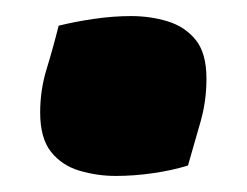

<svg xmlns="http://www.w3.org/2000/svg" viewBox="-20 -208 307 239"><path d="M214 -2Q195 4 171 7.5Q147 11 124 11Q101 11 79 4.5Q57 -2 43.5 -19Q30 -36 30 -68Q30 -96 38 -122Q46 -148 53 -176Q73 -181 97 -184.5Q121 -188 143 -188Q167 -188 188.5 -181.5Q210 -175 223.5 -158.5Q237 -142 237 -110Q237 -82 229.5 -56Q222 -30 214 -2Z"/></svg>

Font: Merienda Black
Style: Regular
Weight: 900
Designer: Eduardo Rodriguez Tunni
Foundry: Eduardo Rodriguez Tunni
Version: Version 2.001